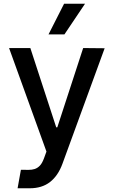

<svg xmlns="http://www.w3.org/2000/svg" viewBox="-20 -802 607 1025"><path d="M28.4 -545.5H142L280.2 -122.2H285.9L424 -545.5L538.7 -544.4L313.2 72.8Q289.8 136.4 247 169.7Q204.2 203.1 138.5 203.1H73.9L91.6 104.4Q113.6 104.4 131.7 104.8Q149.9 105.1 165 100.3Q180 95.5 192.5 82.7Q204.9 70 214.8 43.3L228 7.1ZM239 -618.3 322.1 -782H433.9L323.9 -618.3Z"/></svg>

Font: Cannonade Med
Style: Regular
Weight: 500
Designer: Rasmus Andersson
Foundry: rsms
Version: Version 3.012;git-f93a4a705